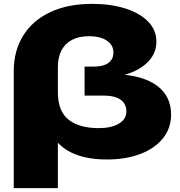

<svg xmlns="http://www.w3.org/2000/svg" viewBox="-20 -807 929 992"><path d="M51 165V-439Q51 -544 99.5 -622.5Q148 -701 239 -744Q330 -787 456 -787Q553 -787 628 -763Q703 -739 745.5 -695.5Q788 -652 788 -592Q788 -520 726 -470.5Q664 -421 557 -407L580 -424Q719 -418 791.5 -364Q864 -310 864 -215Q864 -145 822 -92.5Q780 -40 705 -11.5Q630 17 532 17Q407 17 328.5 -29.5Q250 -76 224 -176L279 -331Q279 -232 334.5 -188.5Q390 -145 490 -145Q555 -145 594 -168Q633 -191 633 -231Q633 -256 620.5 -274.5Q608 -293 582 -303Q556 -313 516 -313H417V-463H466Q514 -463 540 -482Q566 -501 566 -535Q566 -575 531.5 -597.5Q497 -620 439 -620Q388 -620 352 -601Q316 -582 297.5 -546.5Q279 -511 279 -460V165Z"/></svg>

Font: Unbounded ExtraBold
Style: Regular
Weight: 800
Designer: Luke Prowse, Jean-Baptiste Morizot, Fátima Lázaro, Florian Runge
Foundry: NaN
Version: Version 1.701;gftools[0.9.28.dev5+ged2979d]